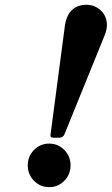

<svg xmlns="http://www.w3.org/2000/svg" viewBox="-20 -767 464 797"><path d="M338.4 -747.1Q376 -747.1 401.4 -720.7Q423.8 -697.3 423.8 -662.6Q423.8 -643.6 414.1 -619.6L247.6 -209.5Q241.7 -195.3 225.6 -195.3H204.1Q189.5 -195.3 189.5 -203.1Q189.5 -205.6 189.9 -209.5L249 -657.2Q254.9 -701.7 276.9 -723.6Q300.3 -747.1 338.4 -747.1ZM247.1 -16.6Q221.2 9.8 184.1 9.8Q147 9.8 121.1 -16.6Q95.2 -43 95.2 -80.6Q95.2 -118.2 121.1 -144.5Q147 -170.9 184.1 -170.9Q221.2 -170.9 247.1 -144.5Q272.9 -118.2 272.9 -80.6Q272.9 -43 247.1 -16.6Z"/></svg>

Font: Cursive Sans
Style: Bold
Weight: 700
Italic angle: -15°
Designer: Wojciech Kalinowski "wmk69" (wmk69@o2.pl)
Foundry: Wojciech Kalinowski "wmk69" (wmk69@o2.pl)
Version: Wersja 3.1.0; 2022-02-18